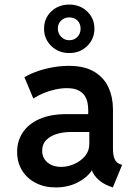

<svg xmlns="http://www.w3.org/2000/svg" viewBox="-20 -821 602 849"><path d="M226.1 7.8Q176.3 7.8 137.7 -12.2Q99.1 -32.2 77.4 -67.6Q55.7 -103 55.7 -149.9Q55.7 -196.8 80.3 -234.6Q105 -272.5 153.8 -294.4Q202.6 -316.4 275.4 -316.4H391.1V-237.3H292Q261.2 -237.3 232.4 -229Q203.6 -220.7 185.1 -202.4Q166.5 -184.1 166.5 -153.8Q166.5 -132.3 177.5 -116.2Q188.5 -100.1 207.5 -91.6Q226.6 -83 250.5 -83Q278.3 -83 307.1 -95.2Q335.9 -107.4 355.5 -130.4Q375 -153.3 375 -186.5V-245.1L370.1 -271.5V-335.4Q370.1 -349.1 367.2 -365.5Q364.3 -381.8 355 -396.7Q345.7 -411.6 326.7 -421.4Q307.6 -431.2 275.4 -431.2Q251.5 -431.2 224.4 -425.3Q197.3 -419.4 172.1 -408.9Q147 -398.4 127.4 -385.3L87.9 -479.5Q113.3 -494.6 146.2 -506.1Q179.2 -517.6 214.8 -523.7Q250.5 -529.8 284.2 -529.8Q353.5 -529.8 396.7 -503.9Q439.9 -478 459.7 -434.3Q479.5 -390.6 479.5 -337.4V-165.5Q479.5 -136.2 486.3 -119.1Q493.2 -102.1 509.3 -95.7L520 -91.8L479 7.8L462.9 2Q430.2 -10.3 408.2 -33.4Q386.2 -56.6 383.3 -81.5L409.2 -67.4H360.8L393.1 -79.6Q376 -44.4 330.8 -18.3Q285.6 7.8 226.1 7.8ZM286.1 -586.4Q238.8 -586.4 206.8 -617.7Q174.8 -648.9 174.8 -693.8Q174.8 -740.2 206.8 -770.5Q238.8 -800.8 286.1 -800.8Q333.5 -800.8 365.5 -770.5Q397.5 -740.2 397.5 -693.8Q397.5 -648.9 365.7 -617.7Q334 -586.4 286.1 -586.4ZM286.1 -643.1Q308.6 -643.1 322.5 -658Q336.4 -672.9 336.4 -693.8Q336.4 -716.3 322.5 -730.2Q308.6 -744.1 286.1 -744.1Q265.6 -744.1 250.7 -730.5Q235.8 -716.8 235.8 -693.8Q235.8 -672.9 250.7 -658Q265.6 -643.1 286.1 -643.1Z"/></svg>

Font: Reddit Mono SemiBold
Style: Regular
Weight: 600
Monospace: yes
Designer: Stephen Hutchings
Foundry: Reddit
Version: Version 1.014